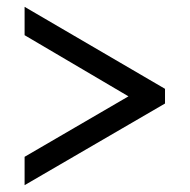

<svg xmlns="http://www.w3.org/2000/svg" viewBox="-20 -639 555 562"><path d="M52 -97V-180L356 -357L52 -536V-619L463 -379V-336Z"/></svg>

Font: Noto Serif Armenian SemiCondensed ExtraBold
Style: Regular
Weight: 800
Width: 4
Designer: Monotype Design Team
Foundry: Monotype Imaging Inc.
Version: Version 2.008; ttfautohint (v1.8.4.7-5d5b)